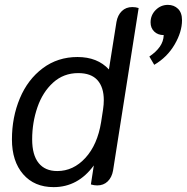

<svg xmlns="http://www.w3.org/2000/svg" viewBox="-20 -755 767 788"><path d="M29 -183Q29 -274 61.5 -351.5Q94 -429 155.5 -475Q217 -521 298 -521Q380 -521 427 -470L458 -665Q463 -693 480 -709.5Q497 -726 523 -726Q537 -726 549 -722L444 -55Q439 -27 422 -10.5Q405 6 379 6Q366 6 353 2L365 -76Q300 13 200 13Q121 13 75 -40Q29 -93 29 -183ZM395 -254 403 -306Q406 -326 406 -344Q406 -397 380 -426Q354 -455 301 -455Q241 -455 198 -416Q155 -377 133.5 -314.5Q112 -252 112 -183Q112 -119 138.5 -86Q165 -53 215 -53Q281 -53 330.5 -107Q380 -161 395 -254ZM593 -523Q621 -542 636 -563.5Q651 -585 652 -611Q628 -611 613 -625.5Q598 -640 598 -663Q598 -693 619 -714Q640 -735 669 -735Q694 -735 710.5 -719Q727 -703 727 -672Q727 -624 696.5 -572Q666 -520 613 -489Z"/></svg>

Font: Thasadith
Style: Bold Italic
Weight: 700
Italic angle: -9°
Designer: Cadson Demak Co.,Ltd.
Foundry: Cadson Demak Co.,Ltd.
Version: Version 1.000; ttfautohint (v1.6)